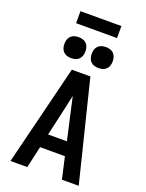

<svg xmlns="http://www.w3.org/2000/svg" viewBox="-201 -1228 1003 1322"><g transform="rotate(20 300.0 -567.0)"><path d="M50 0 232 -735H368L550 0H427L391 -159H209L173 0ZM369 -260 317 -490Q313 -509 308.5 -528.5Q304 -548 300 -567Q296 -548 291.5 -528.5Q287 -509 283 -490L231 -260ZM400 -808Q384 -808 369 -812.5Q354 -817 343 -828Q332 -839 327.5 -854Q323 -869 323 -885Q323 -901 327.5 -916Q332 -931 343 -942Q354 -953 369 -957.5Q384 -962 400 -962Q416 -962 431 -957.5Q446 -953 457 -942Q468 -931 472.5 -916Q477 -901 477 -885Q477 -869 472.5 -854Q468 -839 457 -828Q446 -817 431 -812.5Q416 -808 400 -808ZM200 -808Q184 -808 169 -812.5Q154 -817 143 -828Q132 -839 127.5 -854Q123 -869 123 -885Q123 -901 127.5 -916Q132 -931 143 -942Q154 -953 169 -957.5Q184 -962 200 -962Q216 -962 231 -957.5Q246 -953 257 -942Q268 -931 272.5 -916Q277 -901 277 -885Q277 -869 272.5 -854Q268 -839 257 -828Q246 -817 231 -812.5Q216 -808 200 -808ZM150 -1046V-1134H450V-1046Z"/></g></svg>

Font: Iosevka Custom Extended
Style: Bold
Weight: 700
Width: 7
Monospace: yes
Designer: Belleve Invis
Foundry: Belleve Invis
Version: Version 11.2.4; ttfautohint (v1.8.4)